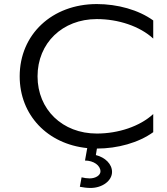

<svg xmlns="http://www.w3.org/2000/svg" viewBox="-20 -726 823 946"><path d="M77 -350C77 -158.6 214.2 -16.1 409.8 3.7L398.8 65C440.9 65 475 89 475 118.6C475 137.7 451.1 153 421.6 153C409 153 394.3 150.8 382 147.7L373.4 194.3C388.9 197.6 410.2 200.1 426 200.1C484.3 200.1 532 164.6 532 121C532 82.3 498.3 49.5 452.3 38C454.1 27.3 455.8 16.7 457.5 6C559.4 5.9 662.7 -22.6 735 -74.8V-164C668.8 -103.2 563.2 -68 457 -68C287.6 -68 165 -186.4 165 -350C165 -513.6 287.6 -632 457 -632C563.2 -632 668.8 -596.8 735 -536V-625.2C662.6 -677.5 559.1 -706 457 -706C236.6 -706 77 -556.5 77 -350Z"/></svg>

Font: Resamitz
Style: Bold
Weight: 700
Designer: gluk
Foundry: gluk
Version: Version 0.047